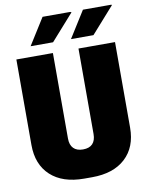

<svg xmlns="http://www.w3.org/2000/svg" viewBox="-97 -956 793 1035"><g transform="rotate(-10 300.0 -439.0)"><path d="M279 10Q161 10 95.5 -50.5Q30 -111 30 -218V-686H230V-218Q230 -183 248 -164.5Q266 -146 300 -146Q335 -146 352.5 -164.5Q370 -183 370 -218V-686H570V-218Q570 -111 504.5 -50.5Q439 10 322 10ZM339 -743 430 -888H586L588 -885L462 -743ZM118 -743 209 -888H360L367 -885L241 -743Z"/></g></svg>

Font: Chivo Mono Black
Style: Regular
Weight: 900
Designer: Hector Gatti
Foundry: Omnibus-Type
Version: Version 1.008